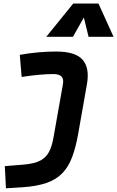

<svg xmlns="http://www.w3.org/2000/svg" viewBox="-20 -815 653 1070"><path d="M13.2 234.4 6.8 110.8 114.3 102.1Q171.4 97.2 204.1 80.1Q236.8 63 253.4 31Q270 -1 278.3 -49.8L330.6 -345.2Q335.9 -373.5 323.2 -387.9Q310.5 -402.3 277.8 -402.3Q243.7 -402.3 199.2 -398.4Q154.8 -394.5 100.6 -386.2L90.3 -509.3Q141.1 -518.6 191.9 -523.2Q242.7 -527.8 293.5 -527.8Q400.9 -527.8 440.7 -481.7Q480.5 -435.5 464.4 -345.2L415 -65.4Q401.9 7.8 381.8 61Q361.8 114.3 327.9 149.7Q293.9 185.1 240.2 204.1Q186.5 223.1 106 228.5ZM528.8 -795.4 612.8 -609.9H473.6L444.3 -730H454.1L386.7 -609.9H237.8L388.2 -795.4Z"/></svg>

Font: Cascadia Code PL
Style: Italic
Weight: 400
Italic angle: -10°
Monospace: yes
Designer: Aaron Bell
Foundry: Saja Typeworks
Version: Version 2404.023